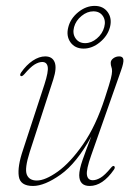

<svg xmlns="http://www.w3.org/2000/svg" viewBox="-20 -624 456 652"><path d="M368 -59.5Q372 -55.5 367 -48Q328.5 7.5 284.5 7.5Q249.5 7.5 249 -29Q249 -48 260.5 -81Q272 -114 290 -160.5Q240.5 -70 186 -31.2Q131.5 7.5 92 7.5Q48.5 7.5 43.8 -25.5Q39 -58.5 58 -114.5L131 -337.5Q145 -381 142 -397.2Q139 -413.5 123.5 -413.5Q111.5 -413.5 97.2 -404.8Q83 -396 63 -372.5Q54.5 -363 50.5 -366Q46 -368.5 51.5 -377.5Q69.5 -403.5 91.2 -418Q113 -432.5 133.5 -432.5Q157.5 -432.5 165.5 -413Q173.5 -393.5 161 -354.5L81 -108Q63 -51.5 71 -31.2Q79 -11 105 -11Q133.5 -11 176 -41.2Q218.5 -71.5 262 -133.8Q305.5 -196 336.5 -292Q352.5 -341 356.5 -357.2Q360.5 -373.5 360.5 -382Q360.5 -391 358.2 -396.8Q356 -402.5 356 -410.5Q356 -419.5 364.8 -426Q373.5 -432.5 385 -432.5Q397.5 -432.5 399 -421.8Q400.5 -411 391 -384.5L289.5 -96Q272.5 -48 275.2 -30Q278 -12 295 -12Q307 -12 321.5 -20.5Q336 -29 357 -54.5Q364 -63 368 -59.5ZM264 -459Q234.5 -459 219.2 -480.5Q204 -502 212 -532Q219.5 -561.5 245.8 -582.8Q272 -604 301.5 -604Q330.5 -604 345.8 -582.8Q361 -561.5 353.5 -532Q345.5 -502 319.2 -480.5Q293 -459 264 -459ZM297 -585.5Q276 -585.5 256.8 -569.8Q237.5 -554 231.5 -532Q225.5 -509.5 236.8 -493.5Q248 -477.5 269 -477.5Q290.5 -477.5 309.2 -493.5Q328 -509.5 334 -532Q340 -554 329.2 -569.8Q318.5 -585.5 297 -585.5Z"/></svg>

Font: Fraunces 144pt S050 Thin
Style: Italic
Weight: 100
Italic angle: -16°
Version: Version 1.000; ttfautohint (v1.8.3)